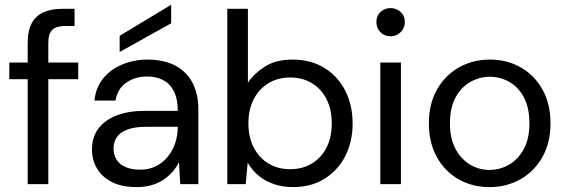

<svg xmlns="http://www.w3.org/2000/svg" viewBox="-20 -751 2308 783"><path d="M93 0V-577Q93 -625 109 -655.5Q125 -686 156.5 -700.5Q188 -715 234 -715H284V-645H247Q210 -645 193.5 -629.5Q177 -614 177 -576V0ZM18 -428V-496H299V-428Z M538 12Q476 12 435.5 -9Q395 -30 375 -65Q355 -100 355 -141Q355 -192 381.5 -227Q408 -262 456.5 -280.5Q505 -299 571 -299H705Q705 -346 690 -377Q675 -408 647 -423.5Q619 -439 580 -439Q531 -439 495 -414Q459 -389 451 -341H365Q371 -395 401.5 -432Q432 -469 479.5 -488.5Q527 -508 580 -508Q650 -508 696.5 -482.5Q743 -457 766 -411.5Q789 -366 789 -305V0H715L710 -88H709Q698 -66 681.5 -48Q665 -30 644 -16.5Q623 -3 596.5 4.5Q570 12 538 12ZM551 -59Q588 -59 616.5 -73.5Q645 -88 665 -113Q685 -138 695 -169Q705 -200 705 -233V-234H578Q529 -234 499 -222.5Q469 -211 456 -191Q443 -171 443 -145Q443 -119 455.5 -99.5Q468 -80 492.5 -69.5Q517 -59 551 -59ZM468 -539V-605L677 -731H678V-656Z M1175 12Q1134 12 1099 0.5Q1064 -11 1036.5 -33Q1009 -55 991 -86H990L982 0H907V-715H991V-414Q1015 -450 1059.5 -479Q1104 -508 1173 -508Q1248 -508 1303 -474Q1358 -440 1388 -381Q1418 -322 1418 -247Q1418 -173 1388 -114.5Q1358 -56 1303.5 -22Q1249 12 1175 12ZM1163 -61Q1214 -61 1252.5 -84.5Q1291 -108 1312 -150Q1333 -192 1333 -248Q1333 -304 1312 -346Q1291 -388 1252.5 -411.5Q1214 -435 1163 -435Q1113 -435 1074.5 -411.5Q1036 -388 1014.5 -346Q993 -304 993 -248Q993 -192 1014.5 -150Q1036 -108 1074.5 -84.5Q1113 -61 1163 -61Z M1531 0V-496H1615V0ZM1573 -603Q1548 -603 1531.5 -619.5Q1515 -636 1515 -662Q1515 -686 1531.5 -702Q1548 -718 1573 -718Q1597 -718 1614 -702Q1631 -686 1631 -661Q1631 -637 1614 -620Q1597 -603 1573 -603Z M1976 12Q1906 12 1850 -20Q1794 -52 1761.5 -110.5Q1729 -169 1729 -248Q1729 -327 1762 -385.5Q1795 -444 1851.5 -476Q1908 -508 1978 -508Q2048 -508 2104 -476Q2160 -444 2192.5 -385.5Q2225 -327 2225 -248Q2225 -169 2192 -110.5Q2159 -52 2102.5 -20Q2046 12 1976 12ZM1976 -58Q2019 -58 2056 -79.5Q2093 -101 2116 -143Q2139 -185 2139 -248Q2139 -312 2116.5 -354Q2094 -396 2057 -417Q2020 -438 1978 -438Q1936 -438 1898.5 -417Q1861 -396 1838 -354Q1815 -312 1815 -248Q1815 -185 1838 -143Q1861 -101 1897.5 -79.5Q1934 -58 1976 -58Z"/></svg>

Font: DM Sans 28pt
Style: Regular
Weight: 400
Version: Version 4.004;gftools[0.9.30]